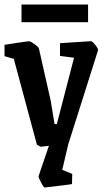

<svg xmlns="http://www.w3.org/2000/svg" viewBox="-21 -645 467 848"><path d="M177 183Q173 183 166.5 172Q160 161 154.5 149.5Q149 138 149 134L195 -1Q183 0 173 1.5Q163 3 160 3Q158 3 150 -1.5Q142 -6 142 -6L40 -385L-1 -397V-447Q-1 -447 14.5 -449.5Q30 -452 50.5 -455Q71 -458 88 -460.5Q105 -463 108 -463Q111 -463 121 -457Q131 -451 140.5 -443Q150 -435 151 -430L203 -200L220 -97H230L306 -390L244 -398V-454Q244 -454 263.5 -455.5Q283 -457 309.5 -458.5Q336 -460 357 -461.5Q378 -463 381 -463Q385 -463 392.5 -455Q400 -447 406.5 -437.5Q413 -428 412 -423L280 -6L254 105L298 123L297 168Q297 168 280.5 170.5Q264 173 241.5 175.5Q219 178 200 180.5Q181 183 177 183ZM74 -547V-625H368V-547Z"/></svg>

Font: Grenze Gotisch SemiBold
Style: Regular
Weight: 600
Designer: Renata Polastri
Foundry: Omnibus-Type
Version: Version 1.001